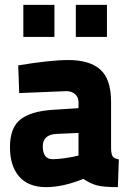

<svg xmlns="http://www.w3.org/2000/svg" viewBox="-20 -758 576 790"><path d="M437 -339V-154Q437 -125 443 -115.5Q449 -106 469 -102L465 12Q405 12 378 4.5Q351 -3 323 -22Q239 12 170 12Q97 12 59 -31.5Q21 -75 21 -152Q21 -232 63.5 -266Q106 -300 195 -306L303 -313V-338Q303 -358 289 -370.5Q275 -383 253 -383L59 -375L55 -489Q188 -511 261 -511Q349 -511 393 -471.5Q437 -432 437 -339ZM303 -211 212 -207Q156 -204 156 -156Q156 -103 197 -103Q215 -103 241.5 -106.5Q268 -110 286 -114L303 -118ZM76 -606V-738H204V-606ZM292 -606V-738H420V-606Z"/></svg>

Font: TitilliumText22L Xb
Style: Bold
Weight: 400
Designer: Campivisivi
Foundry: Campivisivi
Version: 1.000